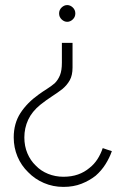

<svg xmlns="http://www.w3.org/2000/svg" viewBox="-20 -544 466 757"><path d="M224 -375V-297Q224 -266 216.5 -247.5Q209 -229 196 -216Q182 -204 166 -194Q150 -184 132 -171Q87 -139 60.5 -98.1Q34.1 -57.1 34.1 -2.1Q34.1 37.9 49 73.4Q64 108.9 91 134.9Q117 161.9 153 177.4Q189 192.9 230 192.9Q270 192.9 301.5 180.4Q333 167.9 357 148.9Q380 128.9 396 103.4Q412 77.9 421 51.9Q412 48.9 402.5 45.9Q393 42.9 385 39.9Q377 63.9 364 83.9Q351 103.9 333 117.9Q313 134.9 287.5 143.9Q262 152.9 230 152.9Q198 152.9 169.5 141.4Q141 129.9 121 108.9Q100 88.9 88 60.4Q76 31.9 76 -2.1Q76 -39.1 91 -71.6Q106 -104.1 139 -131Q163 -150 185.5 -164.5Q208 -179 226 -193Q244 -208 255 -227.5Q266 -247 266 -278V-375ZM213 -491Q213 -477 223 -467.5Q233 -458 245 -458Q257 -458 267 -467.5Q277 -477 277 -491Q277 -505 267 -514.5Q257 -524 245 -524Q233 -524 223 -514.5Q213 -505 213 -491Z"/></svg>

Font: Josefin Slab Thin
Style: Regular
Weight: 400
Version: Version 2.000